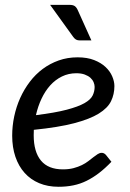

<svg xmlns="http://www.w3.org/2000/svg" viewBox="-20 -744 522 772"><path d="M287 -449.5Q255.5 -449.5 229 -436.5Q202.5 -423.5 182 -400.8Q161.5 -378 147 -347.2Q132.5 -316.5 124.5 -281Q201.5 -290.5 248 -302.8Q294.5 -315 319.5 -329.2Q344.5 -343.5 352.5 -360Q360.5 -376.5 360.5 -394.5Q360.5 -403.5 356.5 -413.2Q352.5 -423 343.8 -431Q335 -439 321 -444.2Q307 -449.5 287 -449.5ZM428 -93.5Q402.5 -67 378 -48.2Q353.5 -29.5 328.2 -17Q303 -4.5 275.2 1.2Q247.5 7 215.5 7Q172 7 137.5 -7.5Q103 -22 79 -48.8Q55 -75.5 42 -113.5Q29 -151.5 29 -198.5Q29 -237.5 37.2 -276.2Q45.5 -315 61.2 -350Q77 -385 99.8 -415Q122.5 -445 151.8 -466.8Q181 -488.5 216.2 -501Q251.5 -513.5 292 -513.5Q330.5 -513.5 358.5 -502.5Q386.5 -491.5 404.5 -474.5Q422.5 -457.5 431.2 -437Q440 -416.5 440 -398Q440 -365 426.5 -337.2Q413 -309.5 377 -287.2Q341 -265 278 -248.5Q215 -232 116 -222Q116 -216.5 115.8 -211.2Q115.5 -206 115.5 -200.5Q115.5 -133.5 144.8 -98.2Q174 -63 233 -63Q257 -63 275.8 -68Q294.5 -73 309.2 -80.2Q324 -87.5 335.2 -96.2Q346.5 -105 355.8 -112.2Q365 -119.5 373 -124.5Q381 -129.5 389 -129.5Q398.5 -129.5 406 -121ZM259 -724.5Q274 -724.5 281 -719.2Q288 -714 293 -702.5L347.5 -581.5H301Q291.5 -581.5 285.8 -584.8Q280 -588 274.5 -595.5L181.5 -724.5Z"/></svg>

Font: Lato 2
Style: Italic
Weight: 400
Italic angle: -7°
Designer: Lukasz Dziedzic with Adam Twardoch and Botio Nikoltchev
Foundry: tyPoland Lukasz Dziedzic
Version: Version 2.015; 2015-08-06; http://www.latofonts.com/